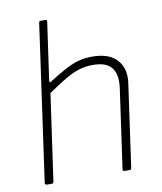

<svg xmlns="http://www.w3.org/2000/svg" viewBox="-83 -810 742 877"><g transform="rotate(-10 288.0 -371.0)"><path d="M64 0Q60 0 57 -3Q54 -6 55 -10L157 -734Q158 -739 159.5 -740.5Q161 -742 165 -742H186Q196 -742 194 -733L156 -466Q155 -455 162 -459Q205 -486 237.5 -504Q270 -522 300.5 -531Q331 -540 367 -540Q440 -540 476 -506.5Q512 -473 512 -418Q512 -412 511.5 -405.5Q511 -399 510 -392L456 -9Q455 -4 453.5 -2Q452 0 447 0H425Q414 0 416 -10L468 -378Q469 -386 469.5 -393.5Q470 -401 470 -408Q470 -453 445 -477.5Q420 -502 364 -502Q328 -502 296.5 -491.5Q265 -481 231 -460.5Q197 -440 152 -409L95 -8Q94 -4 92.5 -2Q91 0 86 0Z"/></g></svg>

Font: Libre Franklin Thin
Style: Italic
Weight: 100
Italic angle: -8°
Designer: Pablo Impallari, Rodrigo Fuenzalida, Nhung Nguyen
Foundry: Impallari Type
Version: Version 3.000